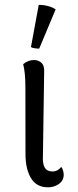

<svg xmlns="http://www.w3.org/2000/svg" viewBox="-20 -770 325 803"><path d="M180.8 13.4Q132.5 13.4 109.5 -25.1Q86.6 -63.5 86.6 -125.5L86.2 -402.2Q86.2 -438.2 83.7 -461.9Q81.3 -485.5 76.9 -501.7Q89.2 -511.2 99.4 -515Q109.6 -518.9 123.1 -518.9Q141.3 -518.9 154.1 -506.5Q166.9 -494.1 164.6 -463.7L159.5 -117.9Q157.7 -84.4 167.3 -68.7Q176.8 -52.9 198.9 -52.9Q210.7 -52.9 219.9 -57.8Q229.1 -62.8 236 -72.1Q241.5 -65.6 243.9 -56.2Q246.4 -46.8 246.4 -39.1Q246.4 -14.8 226.3 -0.7Q206.2 13.4 180.8 13.4ZM144 -566.7Q136.3 -566.6 125.3 -568.1Q114.2 -569.5 109.5 -573.5L142 -749.5Q160.4 -749.9 180.7 -744.7Q200.9 -739.4 212.6 -730.5Z"/></svg>

Font: Arima Thin
Style: Regular
Weight: 100
Designer: Joana Correia and Natanael Gama
Foundry: NDISCOVER
Version: Version 1.101;gftools[0.9.23]